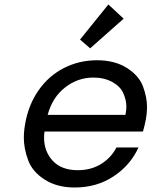

<svg xmlns="http://www.w3.org/2000/svg" viewBox="-20 -825 674 854"><path d="M629 -295Q624 -269 616 -240H178Q176 -226 176 -213Q176 -151 215 -109.5Q254 -68 326 -68Q385 -68 429.5 -95.5Q474 -123 498 -169H596Q560 -90 485 -40.5Q410 9 312 9Q234 9 179 -26Q124 -61 105 -113Q86 -165 86 -212Q86 -242 92 -275Q107 -360 152 -424Q197 -488 264.5 -522.5Q332 -557 412 -557Q490 -557 544 -523Q598 -489 616 -440.5Q634 -392 634 -349Q634 -323 629 -295ZM538 -314Q542 -334 542 -351Q542 -380 528.5 -410.5Q515 -441 479 -460.5Q443 -480 395 -480Q326 -480 269.5 -436Q213 -392 192 -314ZM336 -649 462 -805 530 -742 381 -610Z"/></svg>

Font: Fz Poppins
Style: Italic
Weight: 400
Italic angle: -10°
Designer: Ninad Kale (Devanagari), Jonny Pinhorn (Latin)
Foundry: Indian Type Foundry
Version: Vit hóa bi Vntype.Com & FontZin.Com